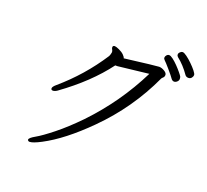

<svg xmlns="http://www.w3.org/2000/svg" viewBox="-140 -987 1280 1188"><g transform="rotate(20 500.0 -393.0)"><path d="M934 -687Q942 -678 955 -678Q968 -678 975.5 -687.5Q983 -697 983 -706Q983 -715 969 -732.5Q955 -750 935 -769.5Q915 -789 896.5 -802.5Q878 -816 869 -816Q860 -816 852 -808.5Q844 -801 844 -792Q844 -783 851 -777Q896 -742 934 -687ZM862 -635Q870 -626 880 -626Q890 -626 899 -634.5Q908 -643 908 -653Q908 -663 905 -669Q902 -675 888 -692Q874 -709 856.5 -727Q839 -745 822.5 -757.5Q806 -770 796.5 -770Q787 -770 780 -762Q773 -754 773 -745.5Q773 -737 781.5 -729.5Q790 -722 819.5 -688Q849 -654 862 -635ZM538 -655Q537 -663 524.5 -675.5Q512 -688 491 -697.5Q470 -707 461 -707Q448 -707 448 -695Q448 -689 452.5 -681.5Q457 -674 457 -666V-665Q455 -651 449 -638Q346 -479 202 -356Q182 -339 182 -328Q182 -317 194.5 -317Q207 -317 223 -328Q399 -455 504 -596Q511 -596 518 -596L720 -619Q611 -399 438 -218Q362 -140 295.5 -87Q229 -34 191.5 -13Q154 8 154 20Q154 23 157.5 26.5Q161 30 167 30Q189 30 242 2Q368 -64 516 -212Q695 -391 799 -617Q801 -621 808.5 -627.5Q816 -634 816 -646.5Q816 -659 797.5 -670Q779 -681 762.5 -681Q746 -681 538 -655Z"/></g></svg>

Font: LXGW WenKai TC
Style: Regular
Weight: 400
Designer: LXGW / Fontworks Inc.
Foundry: LXGW / Fontworks Inc.
Version: Version 1.330